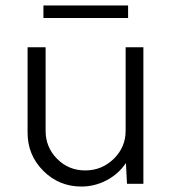

<svg xmlns="http://www.w3.org/2000/svg" viewBox="-20 -673 625 703"><path d="M449 -653V-607H139V-653ZM440 -500H505V0H445L441 -76Q414 -36 370.5 -13Q327 10 278 10Q196 10 138.5 -47.5Q81 -105 81 -187V-500H147V-194Q147 -134 189 -91.5Q231 -49 292 -49Q353 -49 396.5 -91.5Q440 -134 440 -194Z"/></svg>

Font: Orkney Light
Style: Regular
Weight: 300
Designer: Samuel Oakes and Alfredo Marco Pradil
Foundry: Alfredo Marco Pradil
Version: 1.0; ttfautohint (v1.5)